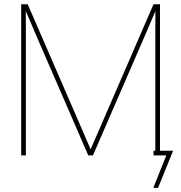

<svg xmlns="http://www.w3.org/2000/svg" viewBox="-20 -748 872 924"><path d="M82 -727.5H113.3L364.7 -148.4Q384.3 -103.5 393.6 -81.5Q402.8 -59.6 421.9 -15.6H410.2Q429.7 -60.5 439.2 -82.5Q448.7 -104.5 467.8 -148.4L718.8 -727.5H750V0H727.5V-554.7Q727.5 -588.9 727.5 -622.6Q728 -651.9 728 -710.9H734.9Q722.2 -681.2 668 -554.7L427.2 0H404.8L164.1 -554.7Q109.9 -681.2 97.2 -710.9H104Q104 -651.9 104.5 -622.6Q104.5 -588.9 104.5 -554.7V0H82ZM780.3 0H718.8V-22.5H813L740.7 156.2H717.8Z"/></svg>

Font: Intratopia Thin
Style: Regular
Weight: 100
Designer: Rasmus Andersson
Foundry: rsms
Version: Version 3.000;Glyphs 3.2.3 (3260)